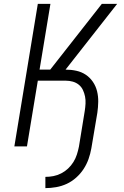

<svg xmlns="http://www.w3.org/2000/svg" viewBox="-20 -755 640 990"><path d="M214 215V157Q235 157 255.5 153Q276 149 295.5 139Q315 129 331 114Q347 99 358.5 80.5Q370 62 376.5 41.5Q383 21 387 1L417 -183Q420 -202 421 -221Q422 -240 418.5 -257.5Q415 -275 407.5 -291Q400 -307 386.5 -318Q373 -329 355.5 -334Q338 -339 319 -339H175L119 0H54L175 -735H240L184 -396H239L505 -735H584L318 -396Q347 -396 374 -390Q401 -384 422.5 -369.5Q444 -355 459 -333Q474 -311 480.5 -284.5Q487 -258 486.5 -230Q486 -202 482 -174L451 10Q446 38 436.5 65Q427 92 411 116.5Q395 141 372.5 161Q350 181 324 193Q298 205 269.5 210Q241 215 214 215Z"/></svg>

Font: Iosevka Aile Light Oblique
Style: Regular
Weight: 300
Italic angle: -9°
Designer: Belleve Invis
Foundry: Belleve Invis
Version: Version 31.1.0; ttfautohint (v1.8.4)